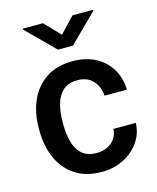

<svg xmlns="http://www.w3.org/2000/svg" viewBox="-114 -829 750 918"><g transform="rotate(-15 261.0 -370.0)"><path d="M276.4 -84Q319.8 -84 349.9 -109.1Q379.9 -134.3 381.8 -174.8H492.7Q491.2 -123 462.2 -81.3Q433.1 -39.6 384.8 -14.9Q336.4 9.8 277.8 9.8Q197.3 9.8 144 -26.1Q90.8 -62 64.5 -122.3Q38.1 -182.6 38.1 -255.4V-272.5Q38.1 -345.7 64.5 -406Q90.8 -466.3 144 -502.2Q197.3 -538.1 277.3 -538.1Q340.8 -538.1 388.7 -512.9Q436.5 -487.8 463.9 -443.1Q491.2 -398.4 492.7 -339.4H381.8Q379.9 -382.8 352.1 -413.6Q324.2 -444.3 275.9 -444.3Q228.5 -444.3 202.4 -419.4Q176.3 -394.5 166 -355.2Q155.8 -315.9 155.8 -272.5V-255.4Q155.8 -211.9 165.8 -172.6Q175.8 -133.3 202.1 -108.6Q228.5 -84 276.4 -84ZM187.5 -750 260.7 -673.3 333.5 -750H434.6V-744.6L297.9 -609.4H223.6L87.4 -745.1V-750Z"/></g></svg>

Font: Vazirmatn UI FD Medium
Style: Regular
Weight: 500
Designer: Saber Rastikerdar
Foundry: Saber Rastikerdar
Version: Version 33.003